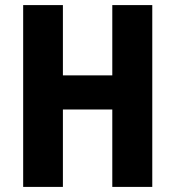

<svg xmlns="http://www.w3.org/2000/svg" viewBox="-20 -734 688 754"><path d="M578 0H421V-304H227V0H71V-714H227V-438H421V-714H578Z"/></svg>

Font: Noto Sans Telugu Condensed ExtraBold
Style: Regular
Weight: 800
Width: 3
Designer: Jelle Bosma - Monotype Design Team
Foundry: Monotype Imaging Inc.
Version: Version 2.005; ttfautohint (v1.8.4.7-5d5b)